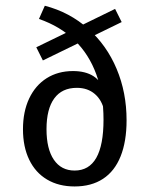

<svg xmlns="http://www.w3.org/2000/svg" viewBox="-20 -651 513 682"><path d="M61.6 -192Q61.6 -254.3 83.6 -301.1Q105.7 -347.9 145.9 -373.3Q186.1 -398.6 239.4 -398.6Q283.8 -398.6 312.2 -380.3Q340.5 -361.9 350.3 -326.1L350.8 -255.3Q342.7 -294.9 317.1 -316.9Q291.5 -339 253 -339Q200.1 -339 172.7 -301.4Q145.2 -263.8 145.2 -192.1Q145.2 -122 171.3 -83.6Q197.5 -45.2 245 -45.2Q296.3 -45.2 322 -90.3Q347.7 -135.5 347.7 -225.7Q347.7 -316.2 322 -387.1Q296.2 -458 245.3 -507.6Q194.4 -557.3 118.4 -583.7L139.2 -630.6Q227.3 -607.7 293.2 -549Q359.1 -490.3 394.3 -406.3Q429.6 -322.3 429.6 -223.9Q429.6 -148.6 408.4 -95.7Q387.2 -42.8 345.9 -15.8Q304.6 11.3 244.9 11.3Q188.6 11.3 147.3 -13.2Q105.9 -37.7 83.8 -83.6Q61.6 -129.5 61.6 -192ZM108.9 -483.1 251.7 -552.4 281.5 -508.9 132.3 -436.3ZM251.7 -552.4 388.8 -619.4 412.2 -572.6 281.5 -508.9Z"/></svg>

Font: Playfair Micro SmCond SmLight
Style: Regular
Weight: 360
Width: 4
Designer: Claus Eggers Sørensen
Foundry: Claus Eggers Sørensen
Version: Version 2.100;Glyphs 3.2 (3219)